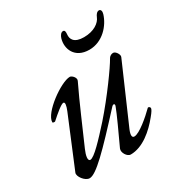

<svg xmlns="http://www.w3.org/2000/svg" viewBox="-149 -721 806 848"><g transform="rotate(-30 254.5 -297.0)"><path d="M350 -478C418 -478 466 -534 481 -584C485 -597 482 -608 472 -608C462 -608 454 -597 450 -587C440 -561 407 -538 357 -538C307 -538 295 -562 298 -587C299 -597 299 -608 289 -608C279 -608 271 -597 267 -584C253 -537 275 -478 350 -478ZM67 14C101 14 173 -59 312 -211C315 -214 318 -216 321 -216C325 -216 328 -212 324 -203C314 -175 276 -93 248 -33C240 -15 259 14 276 14C339 14 396 -37 434 -84C450 -103 456 -114 456 -119C456 -124 451 -128 447 -128C446 -128 445 -128 444 -127C414 -97 356 -47 330 -47C318 -47 316 -60 327 -86L455 -380C460 -391 445 -414 433 -414C425 -414 415 -411 408 -398C391 -367 314 -259 239 -174C183 -112 130 -55 110 -55C96 -55 101 -82 113 -109C153 -199 192 -294 236 -385C243 -399 224 -418 214 -418C169 -418 47 -331 47 -283C47 -280 51 -279 55 -279C57 -279 59 -279 60 -280C89 -306 121 -333 132 -333C142 -333 138 -314 129 -292L24 -39C17 -22 44 14 67 14Z"/></g></svg>

Font: EB Garamond
Style: Italic
Weight: 400
Italic angle: -17.2°
Designer: Georg Duffner and Octavio Pardo
Foundry: Georg Duffner
Version: Version 1.000;PS 001.000;hotconv 1.0.88;makeotf.lib2.5.64775